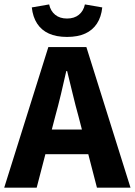

<svg xmlns="http://www.w3.org/2000/svg" viewBox="-26 -870 626 890"><path d="M-6.5 0 198.1 -651.8H374.4L579 0H423.4L338 -330.1Q324.2 -379.3 311.1 -434.3Q298 -489.3 285.2 -540.5H281.2Q269.8 -488.8 256.7 -434.1Q243.6 -379.3 229.9 -330.1L144 0ZM128.5 -155.2V-269.7H442.1V-155.2ZM284.7 -698.8Q235.1 -698.8 200.5 -714.5Q165.9 -730.2 146.1 -760.8Q126.2 -791.3 121.4 -835.6L201.8 -849.5Q208.4 -818.8 229.8 -801.5Q251.2 -784.1 284.7 -784.1Q318.2 -784.1 339.6 -801.5Q361 -818.8 367.6 -849.5L448 -835.6Q443.4 -791.3 423.4 -760.8Q403.5 -730.2 369 -714.5Q334.5 -698.8 284.7 -698.8Z"/></svg>

Font: SourceSans3VF
Style: Regular
Weight: 200
Designer: Paul D. Hunt
Foundry: Adobe
Version: Version 3.052;hotconv 1.1.0;makeotfexe 2.6.0